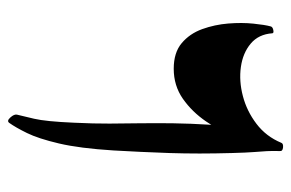

<svg xmlns="http://www.w3.org/2000/svg" viewBox="-143 -577 722 476"><g transform="rotate(90 218.0 -339.0)"><path d="M150.4 -408.7Q110.4 -408.7 86.9 -428.5Q63.5 -448.2 52.2 -479.2Q41 -510.3 38.3 -543.9Q35.6 -577.6 38.6 -606.2Q41.5 -634.8 45.4 -648.9Q46.4 -653.8 54.2 -655.5Q62 -657.2 62.5 -653.3Q64.9 -619.1 88.1 -599.6Q111.3 -580.1 146 -575.2Q180.7 -570.3 218 -580.1Q255.4 -589.8 286.9 -613.8Q318.4 -637.7 334 -675.3Q335.9 -680.7 345.7 -679.7Q355.5 -678.7 354.5 -671.4Q352.5 -658.7 344.2 -628.2Q335.9 -597.7 320.3 -560.5Q304.7 -523.4 281 -488.8Q257.3 -454.1 224.9 -431.4Q192.4 -408.7 150.4 -408.7ZM359.4 -552.7Q361.8 -470.2 359.4 -398.2Q356.9 -326.2 353 -259.3Q347.7 -175.3 335.7 -124.3Q323.7 -73.2 309.8 -44.9Q295.9 -16.6 284.7 -1Q279.8 5.9 271.2 -3.7Q262.7 -13.2 264.2 -20Q267.6 -33.7 274.4 -62.7Q281.2 -91.8 284.2 -161.1Q286.6 -210.4 286.4 -249.5Q286.1 -288.6 285.6 -325.7Q285.2 -362.8 285.6 -405.5Q286.1 -448.2 289.6 -505.4Q293.5 -566.4 308.8 -611.6Q324.2 -656.7 334 -673.3Q336.9 -678.2 345.9 -677.5Q355 -676.8 354.5 -671.4Q354 -652.3 354.7 -639.6Q355.5 -627 356.9 -608.4Q358.4 -589.8 359.4 -552.7Z"/></g></svg>

Font: Awami Nastaliq
Style: Regular
Weight: 400
Designer: Peter Martin, SIL International
Foundry: SIL International
Version: Version 3.100